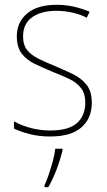

<svg xmlns="http://www.w3.org/2000/svg" viewBox="-20 -558 444 799"><path d="M362 -130Q362 -66 319 -28Q276 10 189 10Q141 10 101.5 -0.5Q62 -11 38 -23V-53Q71 -35 109.5 -25Q148 -15 189 -15Q266 -15 300.5 -46Q335 -77 335 -131Q335 -168 317.5 -191Q300 -214 269 -229Q238 -244 199 -259Q158 -276 124 -292.5Q90 -309 70 -335.5Q50 -362 50 -407Q50 -466 93 -502Q136 -538 215 -538Q255 -538 290.5 -529.5Q326 -521 353 -509L341 -484Q318 -497 283.5 -505Q249 -513 215 -513Q151 -513 113.5 -486Q76 -459 76 -407Q76 -370 93.5 -349Q111 -328 140.5 -313.5Q170 -299 207 -284Q247 -267 282.5 -250Q318 -233 340 -205.5Q362 -178 362 -130ZM240 68Q231 106 216 146Q201 186 181 221H165V214Q173 197 182.5 169Q192 141 200 111.5Q208 82 210 61H240Z"/></svg>

Font: Noto Sans Myanmar UI SemiCondensed Thin
Style: Regular
Weight: 100
Width: 4
Designer: Monotype Design Team
Foundry: Monotype Imaging Inc.
Version: Version 2.103; ttfautohint (v1.8.4.7-5d5b)